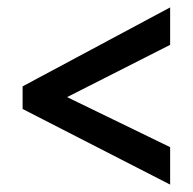

<svg xmlns="http://www.w3.org/2000/svg" viewBox="-20 -583 520 518"><path d="M41 -289V-350L439 -563V-462L161 -321L439 -186V-85Z"/></svg>

Font: Noto Sans Gurmukhi Condensed SemiBold
Style: Regular
Weight: 600
Width: 3
Designer: Jelle Bosma - Monotype Design Team
Foundry: Monotype Imaging Inc.
Version: Version 2.004; ttfautohint (v1.8.4.7-5d5b)